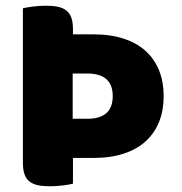

<svg xmlns="http://www.w3.org/2000/svg" viewBox="-20 -643 637 671"><path d="M234 -386V-228H287Q329 -228 351.5 -247.5Q374 -267 374 -307Q374 -347 351.5 -366.5Q329 -386 287 -386ZM235 -523H306Q367 -523 413.5 -507.5Q460 -492 490.5 -463.5Q521 -435 536.5 -395.5Q552 -356 552 -307Q552 -258 536.5 -218.5Q521 -179 490.5 -150.5Q460 -122 413.5 -106.5Q367 -91 306 -91H235V-1Q224 2 200.5 5Q177 8 154 8Q131 8 113.5 4.5Q96 1 84 -8Q72 -17 66 -33Q60 -49 60 -75V-614Q71 -617 94.5 -620Q118 -623 141 -623Q164 -623 181.5 -619.5Q199 -616 211 -607Q223 -598 229 -582Q235 -566 235 -540Z"/></svg>

Font: Baloo Tammudu
Style: Regular
Weight: 400
Designer: Omkar Shende and Ek Type
Foundry: Ek Type
Version: Version 1.007;PS 1.000;hotconv 1.0.88;makeotf.lib2.5.647800